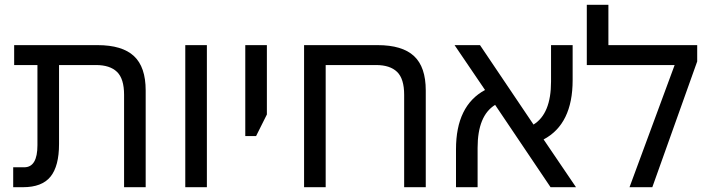

<svg xmlns="http://www.w3.org/2000/svg" viewBox="-20 -780 2960 800"><path d="M587 -403V0H497V-385Q497 -452 467.5 -480.5Q438 -509 380 -509H226V-180Q226 -88 190.5 -44Q155 0 76 0H35V-83H81Q136 -83 136 -175V-509H39V-592H386Q489 -592 538 -546.5Q587 -501 587 -403Z M752 -592H842V0H752Z M1002 -592H1092V-303L1047 -213H1002Z M1754 -403V0H1664V-385Q1664 -452 1634.5 -480.5Q1605 -509 1547 -509H1337V0H1247V-592H1553Q1656 -592 1705 -546.5Q1754 -501 1754 -403Z M2274 0 2043 -343Q1970 -298 1970 -164V0H1880V-158Q1880 -340 2001 -405L1874 -592H1980L2203 -261Q2276 -306 2276 -440V-592H2366V-446Q2366 -263 2245 -199L2380 0Z M2885 -592V-524L2698 0H2603L2791 -509H2425V-760H2515V-592Z"/></svg>

Font: Noto Sans Hebrew
Style: Regular
Weight: 400
Designer: Monotype Design Team
Foundry: Monotype Imaging Inc.
Version: Version 1.000